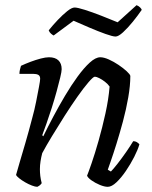

<svg xmlns="http://www.w3.org/2000/svg" viewBox="-20 -721 588 741"><path d="M124 0Q116 0 103 -5Q90 -10 77 -17.5Q64 -25 54 -33Q44 -41 42 -46Q46 -61 55.5 -93Q65 -125 78 -169.5Q91 -214 104 -264Q113 -296 119.5 -329Q126 -362 130.5 -386Q135 -410 135 -417Q135 -428 128 -432Q121 -436 108 -436H55Q55 -444 57 -452.5Q59 -461 61 -467Q78 -475 98 -482.5Q118 -490 137 -495Q156 -500 169 -500Q193 -500 205.5 -488Q218 -476 218 -454Q218 -445 212.5 -422Q207 -399 198.5 -368Q190 -337 179.5 -304Q169 -271 159 -243Q149 -215 143 -199L147 -195Q164 -230 185.5 -270.5Q207 -311 231 -351.5Q255 -392 279.5 -425.5Q304 -459 326.5 -479.5Q349 -500 367 -500Q381 -500 400 -491.5Q419 -483 437.5 -470.5Q456 -458 469 -446Q482 -434 483 -428Q483 -391 475 -345Q467 -299 454.5 -252.5Q442 -206 429.5 -166Q417 -126 407.5 -99Q398 -72 396 -66L408 -59Q417 -68 433.5 -89Q450 -110 467 -134.5Q484 -159 494 -176Q503 -176 509.5 -171.5Q516 -167 518 -164Q512 -143 498 -115.5Q484 -88 466 -61.5Q448 -35 429.5 -17.5Q411 0 396 0Q383 0 365 -7.5Q347 -15 333 -25Q319 -35 316 -43Q321 -55 333.5 -91Q346 -127 360.5 -178Q375 -229 387 -283.5Q399 -338 403 -387Q396 -397 385 -405.5Q374 -414 363 -419.5Q352 -425 346 -425Q340 -425 321.5 -403.5Q303 -382 279 -348Q255 -314 229.5 -274Q204 -234 181 -196Q158 -158 143 -130Q139 -115 136.5 -99Q134 -83 134 -68Q134 -55 135.5 -42Q137 -29 141 -14Q139 -11 135.5 -7.5Q132 -4 124 0ZM426 -580Q415 -580 387 -590Q359 -600 325 -614.5Q291 -629 264 -641L187 -584Q183 -586 177 -591Q171 -596 168 -604Q184 -624 203 -644Q222 -664 239.5 -678Q257 -692 268 -692Q279 -692 307.5 -683Q336 -674 370.5 -660.5Q405 -647 434 -635L507 -701Q515 -698 520.5 -692.5Q526 -687 527 -683Q512 -661 492.5 -637Q473 -613 455 -596.5Q437 -580 426 -580Z"/></svg>

Font: Texturina 12pt Light
Style: Italic
Weight: 300
Italic angle: -11°
Designer: Guillermo Torres Carreño
Foundry: Omnibus-Type
Version: Version 1.002